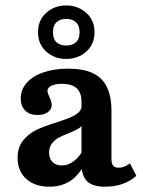

<svg xmlns="http://www.w3.org/2000/svg" viewBox="-20 -684 534 715"><path d="M283.4 -74V-306.1Q283.4 -339.2 265.3 -355.5Q247.3 -371.9 210.7 -371.9Q186.1 -371.9 171.4 -364.9Q156.8 -357.8 156.8 -346.1Q156.8 -342 159 -335.5Q161.3 -328.9 163.7 -323.2Q167.7 -315.5 170.1 -308Q172.5 -300.6 172.5 -293.4Q172.5 -276.4 157.7 -266Q142.9 -255.7 119.2 -255.7Q90.6 -255.7 73.9 -272.3Q57.2 -288.8 57.2 -317.2Q57.2 -350.4 79.3 -375.4Q101.4 -400.5 141.5 -414.4Q181.7 -428.3 234 -428.3Q289.7 -428.3 325.3 -411.7Q360.8 -395.1 377.9 -360.4Q395 -325.7 395 -270.9V-94.4Q395 -75.1 401 -67.3Q407 -59.5 421.6 -59.5Q432 -59.5 440.9 -62.6Q449.7 -65.8 458.7 -72L463.8 -75.9L487.7 -29.5Q466.4 -9.6 436.3 0.9Q406.2 11.3 371.3 11.3Q325.3 11.3 304.4 -9Q283.4 -29.3 283.4 -74ZM45.5 -95.9Q45.5 -136.1 66.7 -161.8Q88 -187.6 117.5 -201.2Q147 -214.8 193.2 -229.1Q225.5 -239.8 243.1 -247.1Q260.7 -254.5 272.5 -265.4Q284.2 -276.2 284.2 -291.7L288.6 -223.8Q284.3 -212.5 272.6 -205.3Q260.9 -198.1 236.8 -188.3Q212.8 -179 198.3 -171.2Q183.8 -163.3 173.3 -149.7Q162.7 -136.1 162.7 -115.8Q162.7 -93.8 175.4 -80.8Q188.1 -67.8 210.3 -67.8Q233.6 -67.8 254.9 -83.9Q276.2 -100.1 294.7 -133L294.8 -72.1Q272.2 -29.6 240 -9.2Q207.8 11.3 164.2 11.3Q109.8 11.3 77.6 -17.8Q45.5 -46.9 45.5 -95.9ZM121.5 -564.5Q121.5 -608.9 152.2 -636.3Q182.8 -663.7 226.4 -663.7Q269.9 -663.7 301 -636.3Q332 -608.9 332 -564.5Q332 -519.4 301.4 -491.9Q270.7 -464.5 226.4 -464.5Q182.8 -464.5 152.2 -491.9Q121.5 -519.4 121.5 -564.5ZM276.4 -563.7Q276.4 -588.7 262.7 -601.2Q249 -613.7 226.4 -613.7Q203.8 -613.7 190.5 -601.2Q177.2 -588.7 177.2 -563.7Q177.2 -538.7 190.5 -526.6Q203.8 -514.5 226.4 -514.5Q249 -514.5 262.7 -526.6Q276.4 -538.7 276.4 -563.7Z"/></svg>

Font: Playfair Micro SmCond SmLight
Style: Regular
Weight: 360
Width: 4
Designer: Claus Eggers Sørensen
Foundry: Claus Eggers Sørensen
Version: Version 2.100;Glyphs 3.2 (3219)